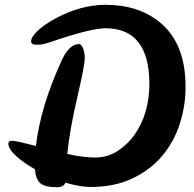

<svg xmlns="http://www.w3.org/2000/svg" viewBox="-20 -773 810 802"><path d="M130 -163Q149 -327 237 -519Q268 -589 311 -589Q319 -589 326.5 -572Q334 -555 334 -530Q334 -500 302.5 -365Q271 -230 261 -130Q327 -115 377.5 -115Q428 -115 470 -141.5Q512 -168 542 -210Q604 -299 604 -424Q603 -655 420 -655Q355 -654 190 -597Q158 -586 134 -586Q110 -586 110 -600Q110 -619 138 -645Q166 -671 210 -695Q318 -753 420 -753Q560 -753 650 -678Q756 -589 755 -408Q755 -331 731 -256Q707 -181 658 -122.5Q609 -64 534 -28Q459 8 357 8Q316 8 253 -10Q246 9 218 9Q166 9 147.5 -8.5Q129 -26 126 -66Q78 -93 46.5 -122Q15 -151 15 -173Q15 -185 31 -185Q47 -185 130 -163Z"/></svg>

Font: Leckerli One
Style: Regular
Weight: 400
Version: Version 1.001